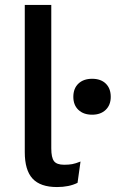

<svg xmlns="http://www.w3.org/2000/svg" viewBox="-20 -745 474 775"><path d="M187 -146Q187 -109 198 -94.5Q209 -80 239 -80Q258 -80 271.5 -82.5Q285 -85 305 -93L293 -7Q259 10 210 10Q143 10 111.5 -24Q80 -58 80 -131V-725H187ZM427 -354Q427 -321 406.5 -301.5Q386 -282 352 -282Q317 -282 296.5 -301.5Q276 -321 276 -354Q276 -388 296.5 -407.5Q317 -427 352 -427Q387 -427 407 -407.5Q427 -388 427 -354Z"/></svg>

Font: Work Sans Medium
Style: Regular
Weight: 500
Designer: Wei Huang
Foundry: Wei Huang
Version: Version 1.500